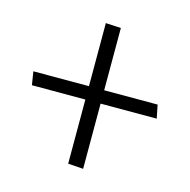

<svg xmlns="http://www.w3.org/2000/svg" viewBox="-84 -616 685 694"><g transform="rotate(15 258.0 -269.0)"><path d="M496 -248H286V-4L229 -8V-248H29L21 -298H229V-534L286 -531V-298H486Z"/></g></svg>

Font: Palanquin Light
Style: Regular
Weight: 300
Designer: Pria Ravichandran
Version: Version 1.0.4